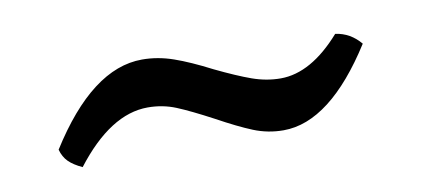

<svg xmlns="http://www.w3.org/2000/svg" viewBox="-31 -396 612 279"><g transform="rotate(-10 275.0 -256.5)"><path d="M44 -218Q112 -326 186 -326Q209 -326 232 -318Q255 -310 286 -294Q317 -279 338 -271.5Q359 -264 380 -264Q425 -264 469 -314Q491 -311 506 -293Q440 -189 371 -189Q348 -189 327 -197.5Q306 -206 275 -223Q243 -240 223.5 -248Q204 -256 182 -256Q127 -256 74 -187Q61 -193 54 -200Q47 -207 44 -218Z"/></g></svg>

Font: Vollkorn SC SemiBold
Style: Regular
Weight: 600
Designer: Friedrich Althausen
Foundry: Friedrich Althausen
Version: Version 4.015